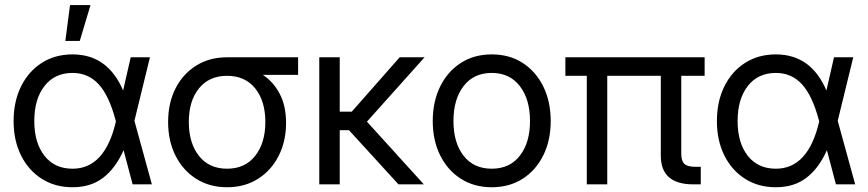

<svg xmlns="http://www.w3.org/2000/svg" viewBox="-20 -748 3520 779"><path d="M274.4 11.7Q203.1 11.7 149.2 -22.7Q95.2 -57.1 65.2 -117.7Q35.2 -178.2 35.2 -256.8Q35.2 -335.9 65.2 -397Q95.2 -458 149.2 -492.7Q203.1 -527.3 274.4 -527.3Q417 -527.3 479.5 -380.9L510.3 -515.6H588.4L525.4 -257.8L596.2 0H518.1L481.4 -138.7Q449.2 -65.9 398.9 -27.1Q348.6 11.7 274.4 11.7ZM450.2 -254.9 449.2 -259.3Q422.9 -359.4 380.6 -405.8Q338.4 -452.1 274.4 -452.1Q201.7 -452.1 160.4 -398.9Q119.1 -345.7 119.1 -256.8Q119.1 -168.9 160.2 -116.2Q201.2 -63.5 274.4 -63.5Q405.8 -63.5 450.2 -254.9ZM245.1 -582 264.2 -727.5H347.2L303.7 -582Z M901.4 11.7Q830.1 11.7 776.1 -22.5Q722.2 -56.6 692.1 -116.5Q662.1 -176.3 662.1 -252.9Q662.1 -330.1 692.1 -389.2Q722.2 -448.2 776.1 -481.9Q830.1 -515.6 901.4 -515.6H1189.5V-444.3H1046.4Q1089.4 -416 1115 -367.2Q1140.6 -318.4 1140.6 -249Q1140.6 -174.8 1110.6 -115.7Q1080.6 -56.6 1026.9 -22.5Q973.1 11.7 901.4 11.7ZM901.4 -440.4Q828.6 -440.4 787.4 -389.6Q746.1 -338.9 746.1 -252.9Q746.1 -168 787.1 -115.7Q828.1 -63.5 901.4 -63.5Q974.6 -63.5 1015.6 -116Q1056.6 -168.5 1056.6 -252.9Q1056.6 -338.4 1015.4 -389.4Q974.1 -440.4 901.4 -440.4Z M1358.4 -515.6V-294.9H1407.2L1601.6 -515.6H1702.6L1468.8 -254.4L1699.7 0H1596.7L1396 -219.7H1358.4V0H1275.4V-515.6Z M1975.1 11.7Q1903.8 11.7 1849.9 -22.7Q1795.9 -57.1 1765.9 -117.7Q1735.8 -178.2 1735.8 -256.8Q1735.8 -335.9 1765.9 -397Q1795.9 -458 1849.9 -492.7Q1903.8 -527.3 1975.1 -527.3Q2046.9 -527.3 2100.6 -492.7Q2154.3 -458 2184.3 -397Q2214.4 -335.9 2214.4 -256.8Q2214.4 -178.2 2184.3 -117.7Q2154.3 -57.1 2100.6 -22.7Q2046.9 11.7 1975.1 11.7ZM1975.1 -63.5Q2048.3 -63.5 2089.4 -116.5Q2130.4 -169.4 2130.4 -256.8Q2130.4 -345.2 2089.1 -398.7Q2047.9 -452.1 1975.1 -452.1Q1902.3 -452.1 1861.1 -398.9Q1819.8 -345.7 1819.8 -256.8Q1819.8 -168.9 1860.8 -116.2Q1901.9 -63.5 1975.1 -63.5Z M2793 0Q2661.1 0 2661.1 -116.2V-440.4H2443.8V0H2360.8V-440.4H2273.9V-515.6H2838.9V-440.4H2744.1V-125Q2744.1 -95.2 2756.6 -83.3Q2769 -71.3 2800.8 -71.3H2823.2V0Z M3127.9 11.7Q3056.6 11.7 3002.7 -22.7Q2948.7 -57.1 2918.7 -117.7Q2888.7 -178.2 2888.7 -256.8Q2888.7 -335.9 2918.7 -397Q2948.7 -458 3002.7 -492.7Q3056.6 -527.3 3127.9 -527.3Q3270.5 -527.3 3333 -380.9L3363.8 -515.6H3441.9L3378.9 -257.8L3449.7 0H3371.6L3335 -138.7Q3302.7 -65.9 3252.4 -27.1Q3202.1 11.7 3127.9 11.7ZM3303.7 -254.9 3302.7 -259.3Q3276.4 -359.4 3234.1 -405.8Q3191.9 -452.1 3127.9 -452.1Q3055.2 -452.1 3013.9 -398.9Q2972.7 -345.7 2972.7 -256.8Q2972.7 -168.9 3013.7 -116.2Q3054.7 -63.5 3127.9 -63.5Q3259.3 -63.5 3303.7 -254.9Z"/></svg>

Font: Inter Display
Style: Regular
Weight: 400
Designer: Rasmus Andersson
Foundry: rsms
Version: Version 4.001;git-9221beed3